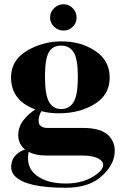

<svg xmlns="http://www.w3.org/2000/svg" viewBox="-20 -664 578 905"><path d="M162 -93Q162 -65 198 -61H370Q459 -61 494 -23Q529 15 518.5 71Q508 127 450 174Q392 221 290 221Q103 221 50 166Q30 144 33 114.5Q36 85 55 66.5Q74 48 98 41Q66 14 66 -26Q66 -66 90.5 -97.5Q115 -129 147 -148Q32 -190 32 -299Q32 -380 106.5 -424.5Q181 -469 271 -469Q361 -469 429 -424Q497 -379 497 -298Q497 -217 426 -173.5Q355 -130 258 -130Q211 -130 175 -140Q162 -118 162 -93ZM347 -301.5Q347 -387 327 -418Q307 -449 267.5 -449Q228 -449 210 -417.5Q192 -386 192 -302Q192 -218 211 -184Q230 -150 268.5 -150Q307 -150 327 -183Q347 -216 347 -301.5ZM364 69H196Q148 69 115 52Q101 124 151.5 162.5Q202 201 290 201Q378 201 436 157Q463 137 466 117Q469 97 443 83Q417 69 364 69ZM341 -581.5Q341 -556 323 -538Q305 -520 279.5 -520Q254 -520 235 -538Q216 -556 216 -581.5Q216 -607 235 -625.5Q254 -644 279.5 -644Q305 -644 323 -625.5Q341 -607 341 -581.5Z"/></svg>

Font: Rozha One
Style: Regular
Weight: 400
Designer: Tim Donaldson, Indian Type Foundry
Foundry: Indian Type Foundry
Version: Version 1.300;PS 1.0;hotconv 1.0.78;makeotf.lib2.5.61930; tt